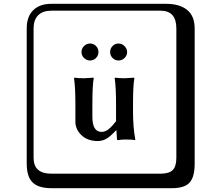

<svg xmlns="http://www.w3.org/2000/svg" viewBox="-20 -774 1140 1006"><path d="M557 -501Q557 -520 570 -533Q583 -546 601 -546Q613 -546 623 -540Q633 -534 639.5 -523.5Q646 -513 646 -501Q646 -483 632.5 -470Q619 -457 601 -457Q583 -457 570 -470Q557 -483 557 -501ZM407 -501Q407 -520 420.5 -533Q434 -546 452 -546Q470 -546 483 -533Q496 -520 496 -501Q496 -489 490 -479Q484 -469 474 -463Q464 -457 452 -457Q434 -457 420.5 -470Q407 -483 407 -501ZM588 -91Q557 -58 536.5 -46.5Q516 -35 492 -35Q439 -35 407 -65.5Q375 -96 375 -137V-230Q375 -315 368 -364L369 -367Q394 -364 419 -364L470 -367L471 -364Q464 -325 464 -230V-162Q464 -83 512 -83Q517 -83 522.5 -84Q528 -85 533 -87.5Q538 -90 542 -92Q546 -94 551 -99Q556 -104 559 -106Q562 -108 567.5 -114.5Q573 -121 574.5 -122.5Q576 -124 581.5 -131Q587 -138 588 -139V-230Q588 -315 581 -364L582 -367Q607 -364 632 -364L683 -367L684 -364Q677 -325 677 -230V-187Q677 -107 689 -43L688 -40Q673 -43 640 -43Q615 -43 600 -40Q593 -40 593 -43L590 -91ZM249 -718Q204 -718 180 -694Q156 -670 156 -625V53Q156 136 249 136H821Q866 136 885 117Q904 98 904 53V-625Q904 -718 821 -718ZM1000 84Q1000 153 973.5 182.5Q947 212 881 212H249Q181 212 150.5 181.5Q120 151 120 84V-625Q120 -687 154 -720.5Q188 -754 249 -754H851Q921 -754 960.5 -722Q1000 -690 1000 -625Z"/></svg>

Font: Libertinus Keyboard
Style: Regular
Weight: 700
Designer: Philipp H. Poll
Foundry: Khaled Hosny
Version: Version 6.7